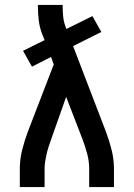

<svg xmlns="http://www.w3.org/2000/svg" viewBox="-20 -755 540 775"><path d="M60 0V-74Q60 -112 69.5 -150Q79 -188 93 -225L197 -495L186 -525L109 -486L73 -550L160 -593L150 -618Q140 -644 136.5 -672Q133 -700 133 -728V-735H233V-728Q233 -708 235 -688Q237 -668 244 -649L248 -638L353 -690L389 -626L275 -569L407 -225Q421 -188 430.5 -150Q440 -112 440 -74V0H340V-74Q340 -104 332 -134Q324 -164 313 -193L247 -364L187 -194Q182 -180 177 -165Q172 -150 168.5 -135Q165 -120 162.5 -104.5Q160 -89 160 -74V0Z"/></svg>

Font: Iosevka Term Curly Semibold
Style: Regular
Weight: 600
Designer: Belleve Invis
Foundry: Belleve Invis
Version: Version 32.3.0